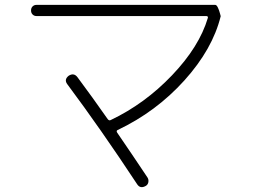

<svg xmlns="http://www.w3.org/2000/svg" viewBox="-20 -727 1040 788"><path d="M129.9 -661.1Q120.1 -661.1 113.8 -667.5Q107.4 -673.8 107.4 -684.1Q107.4 -694.3 113.8 -700.7Q120.1 -707 129.9 -707H863.3Q869.1 -707 874.5 -695.3Q879.9 -683.6 882.8 -671.9L885.7 -661.1V-660.2Q852.5 -525.4 736.8 -397Q621.1 -268.6 462.9 -193.4Q456.1 -190.4 460.9 -182.6Q518.6 -98.6 585 1Q590.8 9.8 588.9 20.5Q586.9 31.2 578.1 36.1Q555.7 48.8 543 29.3Q393.6 -197.3 255.9 -381.8Q242.2 -400.4 261.7 -416Q283.2 -429.7 297.9 -410.2Q358.4 -329.1 421.9 -238.3Q427.7 -230.5 434.6 -234.4Q574.2 -300.8 686 -418Q797.9 -535.2 833 -653.3Q835 -661.1 826.2 -661.1Z"/></svg>

Font: Rounded-X Mgen+ 1m light
Style: Regular
Weight: 200
Designer: [Source Han Sans]
Ryoko NISHIZUKA  (kana & ideographs); Paul D. Hunt (Latin, Greek & Cyrillic); Wenlong ZHANG  (bopomofo
Version: Version 1.059.20150602